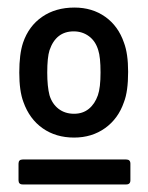

<svg xmlns="http://www.w3.org/2000/svg" viewBox="-20 -728 392 508"><path d="M42 -458Q31 -487 31 -536Q31 -585 41 -615Q56 -659 91.5 -683.5Q127 -708 177 -708Q224 -708 258.5 -683.5Q293 -659 308 -615Q319 -586 319 -538Q319 -486 308 -458Q293 -414 258 -389Q223 -364 176 -364Q128 -364 93 -388.5Q58 -413 42 -458ZM29 -295Q29 -306 40 -306H314Q325 -306 325 -295V-251Q325 -240 314 -240H40Q29 -240 29 -251ZM111 -476Q118 -453 135 -440Q152 -427 176 -427Q199 -427 215 -440Q231 -453 239 -476Q246 -496 246 -536Q246 -577 240 -595Q233 -619 215.5 -632Q198 -645 175 -645Q128 -645 111 -595Q105 -576 105 -536Q105 -499 111 -476Z"/></svg>

Font: Barlow GEO Semi Bold
Style: Regular
Weight: 600
Designer: Jeremy Tribby
Foundry: Tribby Type
Version: Version 1.408